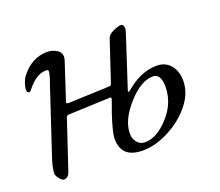

<svg xmlns="http://www.w3.org/2000/svg" viewBox="-81 -527 750 655"><g transform="rotate(-20 293.5 -199.5)"><path d="M280 -142 294 -181Q295 -183 296 -187Q298 -194 293 -194L141 -188Q133 -188 131 -181L72 -4Q65 15 50 15Q43 15 34 3.5Q25 -8 25 -15Q25 -36 38 -74L117 -312Q122 -325 123.5 -331.5Q125 -338 126.5 -344.5Q128 -351 126 -353.5Q124 -356 119 -356Q82 -356 47 -310Q43 -305 38 -306Q33 -307 32 -314Q31 -323 36.5 -339.5Q42 -356 49 -364Q87 -413 142 -414Q166 -414 182 -401.5Q198 -389 190 -365L146 -231Q145 -228 147.5 -226.5Q150 -225 153 -225L305 -231Q309 -231 312 -239L361 -386Q365 -397 383 -405.5Q401 -414 411 -414Q422 -414 422 -397Q422 -392 408 -350L358 -197Q356 -190 359 -191Q362 -191 366 -195Q421 -242 479 -242Q510 -242 528.5 -220Q547 -198 547 -163Q547 -122 519 -84Q491 -46 447 -20Q390 14 337 14Q259 14 259 -56Q259 -79 280 -142ZM364 -160Q314 -105 314 -55Q314 -36 325 -23Q336 -10 353 -10Q389 -10 425 -43Q483 -96 483 -165Q483 -212 454 -212Q411 -212 364 -160Z"/></g></svg>

Font: EB Garamond 12
Style: Italic
Weight: 400
Italic angle: -17°
Version: Version 0.016; ttfautohint (v1.8.4)